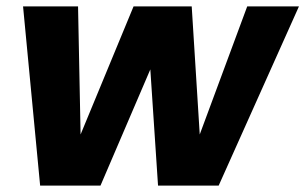

<svg xmlns="http://www.w3.org/2000/svg" viewBox="-20 -578 951 598"><path d="M105 0 51.8 -558.1H223.1L231 -159.2L396 -558.1H577.1L602.1 -159.2L750 -558.1H911.1L661.1 0H472.2L448.2 -361.8L293 0Z"/></svg>

Font: SVN-Poppins
Style: Bold Italic
Weight: 700
Italic angle: -10°
Designer: Ninad Kale (Devanagari), Jonny Pinhorn (Latin)
Foundry: Indian Type Foundry
Version: Version 3.002 2017